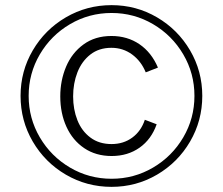

<svg xmlns="http://www.w3.org/2000/svg" viewBox="-20 -722 867 747"><path d="M60 -349Q60 -445 107.5 -526Q155 -607 236.2 -654.5Q317.5 -702 414 -702Q510 -702 591 -654.5Q672 -607 719.5 -526Q767 -445 767 -349Q767 -252.5 719.5 -171.2Q672 -90 591 -42.5Q510 5 414 5Q317.5 5 236.2 -42.5Q155 -90 107.5 -171.2Q60 -252.5 60 -349ZM414 -26.5Q501.5 -26.5 575.5 -70Q649.5 -113.5 693 -187.5Q736.5 -261.5 736.5 -349Q736.5 -436.5 693 -510.5Q649.5 -584.5 575.5 -628Q501.5 -671.5 414 -671.5Q326.5 -671.5 252.5 -628Q178.5 -584.5 135 -510.5Q91.5 -436.5 91.5 -349Q91.5 -261.5 135 -187.5Q178.5 -113.5 252.5 -70Q326.5 -26.5 414 -26.5ZM413.5 -582Q475.5 -582 522.5 -550Q569.5 -518 594.5 -459L547 -440.5Q529 -484.5 493.8 -510.2Q458.5 -536 413.5 -536Q365 -536 331.5 -509.8Q298 -483.5 281.2 -440.5Q264.5 -397.5 264.5 -347Q264.5 -296.5 281.2 -254.2Q298 -212 331.8 -186.8Q365.5 -161.5 414 -161.5Q460.5 -161.5 494.8 -186.8Q529 -212 543.5 -256L589.5 -238.5Q569 -180 523 -147.5Q477 -115 414.5 -115Q353 -115 307.8 -145.5Q262.5 -176 238.5 -228.8Q214.5 -281.5 214.5 -347Q214.5 -409 237.2 -462.8Q260 -516.5 305 -549.2Q350 -582 413.5 -582Z"/></svg>

Font: HK Grotesk Light
Style: Regular
Weight: 300
Designer: Alfredo Marco Pradil
Foundry: Hanken Design Co.
Version: Version 3.001